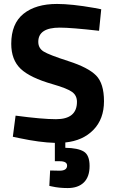

<svg xmlns="http://www.w3.org/2000/svg" viewBox="-20 -712 584 973"><path d="M311 37Q375 38 404.5 56Q434 74 434 129Q434 184 405 212.5Q376 241 323 241Q279 241 244 233L230 230L234 152Q265 153 282 153Q320 153 320 127Q320 105 282 105H258V12Q182 10 78 -12L45 -19L59 -126Q193 -108 264 -108Q370 -108 370 -196Q370 -228 345.5 -246Q321 -264 248 -285Q132 -318 84.5 -363.5Q37 -409 37 -490Q37 -592 99 -642Q161 -692 269 -692Q343 -692 457 -672L493 -665L482 -556Q341 -572 283 -572Q174 -572 174 -500Q174 -468 201 -451Q228 -434 327.5 -402Q427 -370 467 -329.5Q507 -289 507 -199Q507 -109 453.5 -54Q400 1 311 10Z"/></svg>

Font: Titillium Web[RUS by Daymarius]
Style: Bold
Weight: 700
Designer: Cyrillization by Daymarius
Foundry: Cyrillization by Daymarius
Version: Version 1.002 September 11, 2018